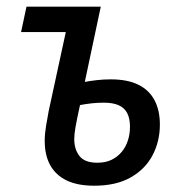

<svg xmlns="http://www.w3.org/2000/svg" viewBox="-20 -558 564 587"><path d="M268.1 9.8Q217.3 9.8 183.8 -6.3Q150.4 -22.5 133.5 -53Q116.7 -83.5 116.7 -127Q116.7 -147.9 120.6 -171.9Q124.5 -195.8 128.9 -218.8L181.2 -460H44.4L61 -537.6H288.1L239.3 -307.6Q254.9 -310.5 275.9 -313Q296.9 -315.4 318.8 -315.4Q369.1 -315.4 402.3 -299.3Q435.5 -283.2 452.1 -252.2Q468.8 -221.2 468.8 -177.2Q468.8 -126 446.5 -83.5Q424.3 -41 379.6 -15.6Q335 9.8 268.1 9.8ZM277.8 -60.5Q303.2 -60.5 321.8 -69.8Q340.3 -79.1 352.8 -94.5Q365.2 -109.9 371.3 -129.4Q377.4 -148.9 377.4 -170.4Q377.4 -195.8 368.9 -212.2Q360.4 -228.5 342.8 -236.3Q325.2 -244.1 297.4 -244.1Q279.3 -244.1 261 -242.2Q242.7 -240.2 224.6 -236.8Q215.3 -194.8 211.2 -171.4Q207 -147.9 207 -132.8Q207 -101.6 222.9 -81.1Q238.8 -60.5 277.8 -60.5Z"/></svg>

Font: Open Sans SemiCondensed Medium
Style: Italic
Weight: 500
Width: 4
Italic angle: -12°
Designer: Monotype Design Team
Foundry: Monotype Imaging Inc.
Version: Version 3.000